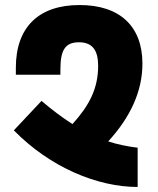

<svg xmlns="http://www.w3.org/2000/svg" viewBox="-20 -743 628 763"><path d="M527 0V-156C486 -161 447 -169 410 -181C498 -277 546 -380 546 -490C546 -638 457 -723 296 -723C134 -723 43 -635 43 -474V-446H220V-466C220 -543 238 -575 294 -575C347 -575 370 -543 370 -482C370 -390 334 -323 268 -250C227 -276 186 -307 145 -342L35 -225C180 -77 368 0 527 0Z"/></svg>

Font: Noto Sans Armenian Condensed Black
Style: Regular
Weight: 900
Width: 3
Designer: Monotype Design Team
Foundry: Monotype Imaging Inc.
Version: Version 2.008